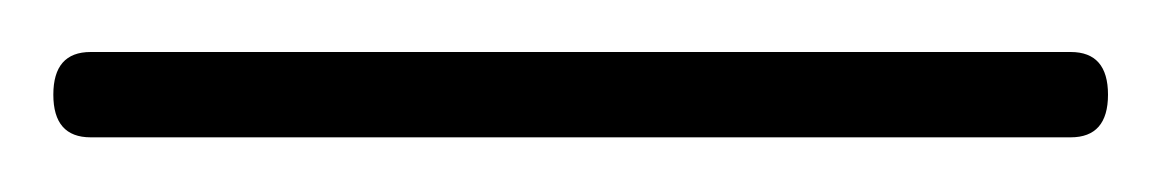

<svg xmlns="http://www.w3.org/2000/svg" viewBox="-21 92 436 72"><path d="M-1 127.5Q-1 111.5 13 111.5H380.5Q394.5 111.5 394.5 127.5Q394.5 143.5 380.5 143.5H13Q-1 143.5 -1 127.5Z"/></svg>

Font: Fraunces 72pt Light
Style: Regular
Weight: 300
Version: Version 1.000;[0bf87f6ff]